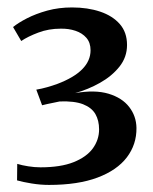

<svg xmlns="http://www.w3.org/2000/svg" viewBox="-20 -924 421 529"><path d="M115 -414.5Q91.5 -414.5 67 -418.5Q42.5 -422.5 27 -427L27.5 -472.5Q40.5 -468.5 57.8 -465.8Q75 -463 91.5 -463Q147 -463 182.8 -477.2Q218.5 -491.5 235.8 -515.2Q253 -539 253 -567.5Q253 -592 242.8 -609.8Q232.5 -627.5 208.8 -636.8Q185 -646 144.5 -644.5Q140 -643.5 130.2 -641.5Q120.5 -639.5 110.8 -637.5Q101 -635.5 96 -634L80 -677Q95 -679.5 110 -683.8Q125 -688 138.5 -693Q183.5 -710 206.5 -733.2Q229.5 -756.5 229.5 -785.5Q229.5 -806.5 218 -819.8Q206.5 -833 187.8 -839.2Q169 -845.5 147 -845Q114 -845 85.5 -834.2Q57 -823.5 38.5 -811L16 -849.5Q30 -861 54.2 -873.5Q78.5 -886 110.2 -894.8Q142 -903.5 178.5 -903.5Q221.5 -903.5 255.8 -892Q290 -880.5 310 -857.8Q330 -835 330 -800Q330 -766.5 309 -740.2Q288 -714 255.5 -695.8Q223 -677.5 187 -667.5Q241.5 -677 279 -665.8Q316.5 -654.5 336 -629.2Q355.5 -604 356 -571.5Q356.5 -526 329.5 -490.5Q302.5 -455 248.8 -434.8Q195 -414.5 115 -414.5Z"/></svg>

Font: Merriweather 48pt Medium
Style: Regular
Weight: 500
Version: Version 2.100